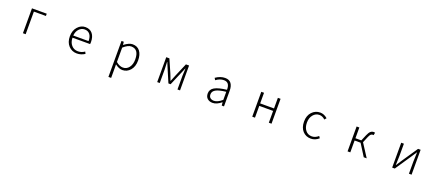

<svg xmlns="http://www.w3.org/2000/svg" viewBox="112 -2088 8777 3867"><g transform="rotate(20 4500.0 -154.5)"><path d="M377.9 0V-533.2H694.3V-484.4H436.5V0Z M1535.2 12.7Q1428.7 12.7 1357.9 -63Q1287.1 -138.7 1287.1 -265.6Q1287.1 -390.6 1356.9 -468.8Q1426.8 -546.9 1521.5 -546.9Q1618.2 -546.9 1672.9 -481.4Q1727.5 -416 1727.5 -298.8Q1727.5 -275.4 1724.6 -256.8H1346.7Q1348.6 -158.2 1401.9 -97.2Q1455.1 -36.1 1541 -36.1Q1619.1 -36.1 1683.6 -82L1705.1 -39.1Q1624 12.7 1535.2 12.7ZM1346.7 -302.7H1674.8Q1674.8 -397.5 1634.3 -447.3Q1593.8 -497.1 1522.5 -497.1Q1455.1 -497.1 1404.8 -444.3Q1354.5 -391.6 1346.7 -302.7Z M2296.9 238.3V-533.2H2345.7L2352.5 -467.8H2354.5Q2457 -546.9 2532.2 -546.9Q2635.7 -546.9 2690.9 -474.1Q2746.1 -401.4 2746.1 -275.4Q2746.1 -143.6 2677.7 -65.4Q2609.4 12.7 2511.7 12.7Q2436.5 12.7 2354.5 -51.8L2355.5 45.9V238.3ZM2505.9 -38.1Q2584 -38.1 2634.3 -103.5Q2684.6 -168.9 2684.6 -275.4Q2684.6 -496.1 2521.5 -496.1Q2451.2 -496.1 2355.5 -411.1V-102.5Q2431.6 -38.1 2505.9 -38.1Z M3255.9 0V-533.2H3323.2L3446.3 -252Q3453.1 -234.4 3471.2 -188.5Q3489.3 -142.6 3498 -117.2H3502.9Q3552.7 -237.3 3557.6 -252L3677.7 -533.2H3745.1V0H3690.4V-288.1Q3690.4 -327.1 3697.3 -450.2H3693.4Q3684.6 -426.8 3666 -384.3Q3647.5 -341.8 3644.5 -335L3524.4 -51.8H3477.5L3356.4 -335Q3314.5 -435.5 3308.6 -450.2H3303.7Q3310.5 -327.1 3310.5 -288.1V0Z M4444.3 12.7Q4377 12.7 4333.5 -24.9Q4290 -62.5 4290 -133.8Q4290 -221.7 4370.6 -268.1Q4451.2 -314.5 4629.9 -335Q4633.8 -496.1 4507.8 -496.1Q4420.9 -496.1 4339.8 -434.6L4313.5 -476.6Q4415 -546.9 4515.6 -546.9Q4605.5 -546.9 4646.5 -490.2Q4687.5 -433.6 4687.5 -337.9V0H4638.7L4632.8 -68.4H4630.9Q4532.2 12.7 4444.3 12.7ZM4457 -36.1Q4533.2 -36.1 4629.9 -119.1V-292Q4476.6 -274.4 4412.1 -237.3Q4347.7 -200.2 4347.7 -136.7Q4347.7 -85 4378.4 -60.5Q4409.2 -36.1 4457 -36.1Z M5293 0V-533.2H5351.6V-305.7H5648.4V-533.2H5706.1V0H5648.4V-252.9H5351.6V0Z M6550.8 12.7Q6443.4 12.7 6375 -62Q6306.6 -136.7 6306.6 -265.6Q6306.6 -394.5 6378.4 -470.7Q6450.2 -546.9 6553.7 -546.9Q6637.7 -546.9 6710 -482.4L6676.8 -442.4Q6620.1 -496.1 6554.7 -496.1Q6474.6 -496.1 6421.4 -431.2Q6368.2 -366.2 6368.2 -265.6Q6368.2 -163.1 6418.9 -100.1Q6469.7 -37.1 6553.7 -37.1Q6627.9 -37.1 6693.4 -95.7L6720.7 -55.7Q6642.6 12.7 6550.8 12.7Z M7565.4 -280.3 7746.1 0H7682.6L7522.5 -253.9H7394.5V0H7335.9V-533.2H7394.5V-302.7H7520.5L7575.2 -431.6Q7603.5 -498 7632.8 -522.5Q7662.1 -546.9 7701.2 -546.9Q7713.9 -546.9 7728.5 -542L7716.8 -486.3Q7710 -488.3 7699.2 -488.3Q7675.8 -488.3 7657.7 -472.2Q7639.6 -456.1 7618.2 -406.2Z M8292 0V-533.2H8349.6V-276.4Q8349.6 -242.2 8342.8 -76.2H8347.7L8422.9 -192.4L8653.3 -533.2H8708V0H8651.4V-255.9Q8651.4 -291 8658.2 -457H8653.3Q8599.6 -374 8578.1 -341.8L8347.7 0Z"/></g></svg>

Font: GenEi Gothic M Light
Style: Regular
Weight: 300
Designer: o_tamon (Modified); [Source Han Sans]
Ryoko NISHIZUKA  (kana & ideographs); Paul D. Hunt (Latin, Greek & Cyrillic); Wenl
Version: Version 1.1a;Original Version 1.004